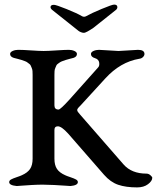

<svg xmlns="http://www.w3.org/2000/svg" viewBox="-20 -808 683 836"><path d="M215 -787Q224 -787 270 -768.5Q316 -750 336 -738Q346 -732 356 -738Q377 -750 422.5 -769Q468 -788 477 -788Q491 -788 491 -777Q491 -770 485 -765L387 -687Q356 -666 346 -665Q339 -665 332 -668Q325 -671 322 -673.5Q319 -676 305 -687L207 -765Q200 -771 200 -777Q200 -787 215 -787ZM376 -573Q376 -581 387 -586Q398 -591 411 -591Q419 -591 454 -588.5Q489 -586 496 -586Q504 -586 539 -588.5Q574 -591 581 -591Q609 -591 609 -573Q609 -566 602.5 -559.5Q596 -553 586 -552Q504 -538 439 -467L330 -348Q328 -346 324.5 -342.5Q321 -339 320 -337.5Q319 -336 317.5 -333.5Q316 -331 316 -329.5Q316 -328 317 -325Q318 -322 321 -318.5Q324 -315 328 -310L518 -92Q553 -52 618 -52Q627 -52 635 -45Q643 -38 643 -34Q643 -20 624.5 -6Q606 8 577 8Q528 8 494.5 -3.5Q461 -15 433 -47L277 -226Q248 -258 232 -258Q217 -258 217 -242V-117Q217 -89 228 -72.5Q239 -56 264 -45Q270 -42 286.5 -36.5Q303 -31 311 -26.5Q319 -22 319 -15Q319 -1 287 2Q285 2 264.5 0.5Q244 -1 215.5 -2.5Q187 -4 166 -4Q145 -4 118.5 -2.5Q92 -1 73.5 0.5Q55 2 53 2Q20 -1 20 -15Q20 -22 28 -26.5Q36 -31 52.5 -36.5Q69 -42 75 -45Q100 -56 111 -72.5Q122 -89 122 -117V-482Q122 -491 121.5 -498.5Q121 -506 118 -512.5Q115 -519 113.5 -523Q112 -527 106 -531Q100 -535 98 -537Q96 -539 86.5 -542.5Q77 -546 73.5 -547Q70 -548 57.5 -551.5Q45 -555 40 -556Q24 -561 24 -573Q24 -581 35 -586Q46 -591 59 -591Q79 -591 115.5 -588.5Q152 -586 170 -586Q188 -586 225.5 -588.5Q263 -591 280 -591Q293 -591 304 -586Q315 -581 315 -573Q315 -561 300 -556Q295 -555 282.5 -551.5Q270 -548 266.5 -547Q263 -546 253.5 -542.5Q244 -539 241.5 -537Q239 -535 233 -531Q227 -527 225.5 -523Q224 -519 221 -512.5Q218 -506 217.5 -498.5Q217 -491 217 -482V-349Q217 -331 235 -331Q243 -331 282 -374L406 -513Q414 -520 412 -535Q410 -550 393 -555Q376 -560 376 -573Z"/></svg>

Font: EB Garamond 08
Style: Regular
Weight: 400
Version: Version 0.016 ; ttfautohint (v1.5)